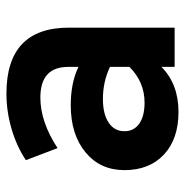

<svg xmlns="http://www.w3.org/2000/svg" viewBox="-9 -554 575 597"><g transform="rotate(-90 278.5 -255.5)"><path d="M229 12Q145 12 96.5 -33.2Q48 -78.5 48 -156Q48 -231.5 103.5 -277.2Q159 -323 249.5 -323Q320 -323 369 -299V-331Q369 -417.5 273.5 -417.5Q198 -417.5 116.5 -364L79 -462.5Q122.5 -491.5 176.8 -507.2Q231 -523 286 -523Q491 -523 491 -329V0H369V-41Q315.5 12 229 12ZM258 -93.5Q322 -93.5 369 -140.5V-201Q323 -223 269 -223Q222.5 -223 195.8 -205.2Q169 -187.5 169 -156Q169 -126.5 192.5 -110Q216 -93.5 258 -93.5Z"/></g></svg>

Font: Overpass
Style: Bold
Weight: 700
Designer: Delve Withrington, Dave Bailey, Thomas Jockin
Foundry: Delve Fonts LLC
Version: Version 4.000; ttfautohint (v1.8.3)